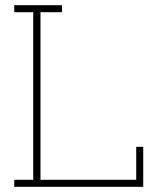

<svg xmlns="http://www.w3.org/2000/svg" viewBox="-20 -720 607 740"><path d="M532 0V-154H505V-27H136V-673H219V-700H35V-673H108V-27H35V0Z"/></svg>

Font: Josefin Slab Thin Light
Style: Regular
Weight: 300
Version: Version 2.000